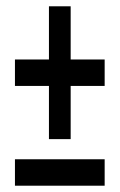

<svg xmlns="http://www.w3.org/2000/svg" viewBox="-20 -590 380 610"><path d="M135.5 -148H204.5V-317H312.5V-401H204.5V-570H135.5V-401H27.5V-317H135.5ZM27.5 0H312.5V-84H27.5Z"/></svg>

Font: League Gothic Condensed
Style: Regular
Weight: 400
Width: 3
Designer: The League of Moveable Type
Version: Version 1.600; ttfautohint (v1.8.3)